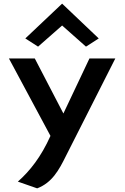

<svg xmlns="http://www.w3.org/2000/svg" viewBox="-20 -803 684 1054"><path d="M119 -592 189 -547 321 -663 452 -547 522 -592 321 -783ZM78 194 184 231C266 200 304 130 342 53L613 -482H471L328 -180L171 -482H29L257 -57C206 57 145 135 78 194Z"/></svg>

Font: Bluebird
Style: Regular
Weight: 400
Designer: Jasper
Foundry: Cannot Into Space Fonts
Version: Version 0.98